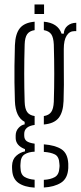

<svg xmlns="http://www.w3.org/2000/svg" viewBox="-20 -704 371 876"><path d="M138 152Q91.5 149.5 64.5 130.8Q37.5 112 35.5 71.5Q35 66.5 35 62Q35 57.5 35 52.5Q36 23 54 7Q72 -9 94 -13.5V-23.5Q52.5 -39.5 51.5 -73.5Q51 -80.5 51.5 -86.5Q52 -106.5 64.5 -120.2Q77 -134 92.5 -136.5V-148Q50.5 -170 48 -243Q46.5 -292 46 -328.2Q45.5 -364.5 46 -403Q46.5 -441.5 48 -497.5Q50 -550 70.8 -575.5Q91.5 -601 138 -605V-566.5Q114.5 -563 104 -548Q93.5 -533 92.5 -501Q88.5 -364 92.5 -239.5Q93.5 -207.5 104 -192.8Q114.5 -178 138 -174.5V-134Q90.5 -127.5 90.5 -93V-86Q90.5 -68.5 101.5 -60.2Q112.5 -52 138 -48.5V-12Q110 -11 92 0.5Q74 12 73.5 43.5Q72.5 53 73.5 62Q74 92.5 92.2 103.2Q110.5 114 138 116ZM180 -136V-174.5Q203 -178 213.5 -192.8Q224 -207.5 225.5 -239.5Q229.5 -364 225.5 -501Q224 -533 213.8 -547.8Q203.5 -562.5 180 -566.5V-605Q244 -599.5 261 -550.5H271Q272 -573 288.2 -586.5Q304.5 -600 328 -600V-562H319.5Q297 -562 284 -541.2Q271 -520.5 271 -480.5V-456Q271 -413.5 271.2 -381.5Q271.5 -349.5 271.5 -317.5Q271.5 -285.5 270 -243Q268 -191 247.2 -165.5Q226.5 -140 180 -136ZM180 151.5V116.5Q210.5 115 230 104Q249.5 93 251 61.5Q252.5 54 251 43Q249.5 10 230.2 0.5Q211 -9 180 -11V-45.5Q232 -41.5 260.5 -23Q289 -4.5 291.5 42.5Q292 51.5 291.5 63Q289 110.5 258.2 129.8Q227.5 149 180 151.5ZM137.5 -640V-683.5H181V-640Z"/></svg>

Font: Big Shoulders Stencil Display Light
Style: Regular
Weight: 300
Designer: Patric King
Foundry: XO Type Co
Version: Version 1.000